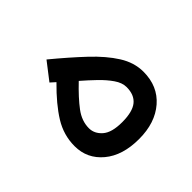

<svg xmlns="http://www.w3.org/2000/svg" viewBox="-117 -573 699 699"><g transform="rotate(-45 233.0 -223.5)"><path d="M166.5 -361.3 147.5 -378.4 199.2 -445.3Q263.7 -392.1 312.7 -345.9Q361.8 -299.8 389.6 -255.6Q417.5 -211.4 417.5 -164.1Q417.5 -89.8 366.7 -45.9Q315.9 -2 232.9 -2Q147.9 -2 98.1 -43.7Q48.3 -85.4 48.3 -149.9Q48.3 -206.5 78.6 -255.6Q108.9 -304.7 166.5 -361.3ZM334.5 -168Q334.5 -190.4 318.1 -214.1Q301.8 -237.8 277.1 -261.5Q252.4 -285.2 227.1 -307.1Q182.1 -264.2 156.7 -230.2Q131.3 -196.3 131.3 -159.2Q131.3 -130.9 155.3 -109.9Q179.2 -88.9 232.4 -88.9Q286.1 -88.9 310.3 -108.4Q334.5 -127.9 334.5 -168Z"/></g></svg>

Font: Vazirmatn RD UI
Style: Regular
Weight: 400
Designer: Saber Rastikerdar
Foundry: Saber Rastikerdar
Version: Version 33.003